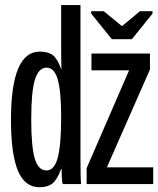

<svg xmlns="http://www.w3.org/2000/svg" viewBox="-20 -745 640 777"><path d="M349.1 -689.9V-699.7H399.9L473.1 -639.6H474.1L546.4 -699.7H597.2V-689.9L513.7 -586.4H432.6ZM227.1 -60.5Q211.4 -18.1 192.4 -2.7Q173.3 12.7 139.6 12.7Q80.1 12.7 52.2 -54.9Q24.4 -122.6 24.4 -259.8Q24.4 -536.1 140.6 -536.1Q175.3 -536.1 193.8 -521.7Q212.4 -507.3 227.5 -465.8H228.5L227.5 -529.8V-724.6H305.7V-108.9Q305.7 -22 308.1 0H233.9Q229.5 -11.7 229.5 -60.5ZM106.4 -262.7Q106.4 -152.3 120.6 -103.8Q134.8 -55.2 168 -55.2Q200.2 -55.2 213.9 -107.7Q227.5 -160.2 227.5 -270.5Q227.5 -374 213.9 -422.6Q200.2 -471.2 168.5 -471.2Q136.2 -471.2 121.3 -422.6Q106.4 -374 106.4 -262.7ZM330.6 0V-64.5L502.4 -460.4H350.1V-528.3H586.9V-463.9L412.6 -67.9H600.1V0Z"/></svg>

Font: Liberation Mono
Style: Regular
Weight: 400
Monospace: yes
Designer: Steve Matteson
Foundry: Ascender Corporation
Version: Version 2.1.5